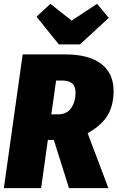

<svg xmlns="http://www.w3.org/2000/svg" viewBox="-21 -979 611 999"><path d="M435 -286 543 0H338L259 -251H228L193 0H-1L97 -696H316Q442 -696 506 -646.5Q570 -597 570 -506Q570 -431 539 -379Q508 -327 435 -286ZM246 -384H281Q327 -384 349.5 -417Q372 -450 372 -497Q372 -530 354.5 -545Q337 -560 301 -560H271ZM484 -959 545 -886 395 -748H285L169 -892L241 -959L352 -872Z"/></svg>

Font: Fira Sans Condensed Black
Style: Italic
Weight: 900
Width: 3
Italic angle: -8°
Designer: Carrois Corporate & Edenspiekermann AG
Foundry: Carrois Corporate GbR & Edenspiekermann AG
Version: Version 4.203